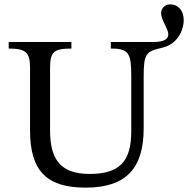

<svg xmlns="http://www.w3.org/2000/svg" viewBox="-20 -850 864 882"><path d="M489 -627C573 -627 583 -604 583 -499V-247C583 -109 530 -51 392 -51C255 -51 210 -121 210 -251V-534C210 -609 223 -627 308 -627V-657H20V-627C99 -627 118 -609 118 -539V-250C118 -64 196 12 373 12C562 12 640 -79 640 -261V-494C640 -604 649 -613 726 -631C803 -649 824 -722 824 -756C824 -807 793 -830 763 -830C736 -830 720 -810 720 -790C720 -758 753 -718 753 -693C753 -674 741 -657 682 -657H489Z"/></svg>

Font: STIX Two Math
Style: Regular
Weight: 400
Designer: Ross Mills, John Hudson & Paul Hanslow, Tiro Typeworks Ltd; with portions MicroPress Inc., with additions and correction
Foundry: Tiro Typeworks Ltd
Version: Version 2.02 b142